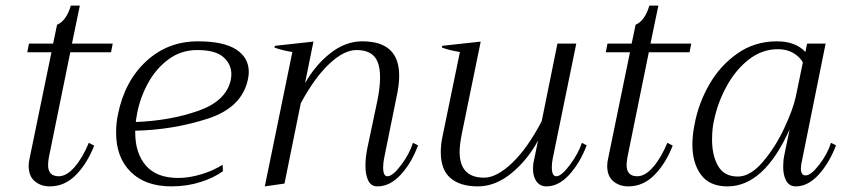

<svg xmlns="http://www.w3.org/2000/svg" viewBox="-20 -653 2994 683"><path d="M154 -94Q151 -78 151 -66Q151 -26 189 -26Q217 -26 245.5 -59Q274 -92 296 -145L315 -135Q290 -71 250 -30.5Q210 10 157 10Q126 10 104 -8Q82 -26 82 -63Q82 -75 85 -88L163 -467H77L83 -498H169L183 -565Q216 -579 232 -633H264L236 -498H381L375 -467H230Z M865 -397Q865 -385 862 -371Q841 -270 718 -230.5Q595 -191 461 -188V-182Q461 -108 499 -64Q537 -20 614 -20Q653 -20 696 -33Q739 -46 772 -67L773 -44Q742 -21 693.5 -5.5Q645 10 590 10Q497 10 445 -41.5Q393 -93 393 -181Q393 -216 400 -248Q424 -365 500.5 -435.5Q577 -506 684 -506Q775 -506 820 -477Q865 -448 865 -397ZM803 -388Q803 -425 774.5 -450Q746 -475 682 -475Q624 -475 579.5 -442Q535 -409 507 -358Q479 -307 468 -251Q464 -229 463 -219Q587 -224 686 -259Q785 -294 801 -369Q803 -381 803 -388Z M1467 -136Q1444 -73 1405.5 -31.5Q1367 10 1323 10Q1300 10 1290 -10.5Q1280 -31 1280 -63Q1280 -94 1287 -127L1322 -293Q1332 -340 1332 -378Q1332 -429 1311.5 -452Q1291 -475 1248 -475Q1204 -475 1152 -426.5Q1100 -378 1050 -286L992 0L922 10L1020 -468Q982 -474 956 -484L958 -490L1095 -505L1065 -357Q1102 -422 1155.5 -464Q1209 -506 1269 -506Q1400 -506 1400 -384Q1400 -358 1394 -325L1346 -88Q1343 -73 1343 -57Q1343 -26 1358 -26Q1377 -26 1407 -66Q1437 -106 1449 -145Z M2067 -136Q2043 -73 2005 -31.5Q1967 10 1924 10Q1901 10 1888.5 -7.5Q1876 -25 1876 -53Q1876 -70 1880 -85L1894 -153Q1856 -83 1799 -36.5Q1742 10 1680 10Q1617 10 1582.5 -19.5Q1548 -49 1548 -112Q1548 -141 1555 -172L1616 -468Q1578 -474 1552 -484L1553 -490L1690 -505L1623 -178Q1615 -138 1615 -113Q1615 -21 1702 -21Q1747 -21 1802 -73.5Q1857 -126 1907 -222L1963 -498H2030L1946 -88Q1943 -73 1943 -58Q1943 -26 1959 -26Q1977 -26 2007 -66Q2037 -106 2050 -145Z M2212 -94Q2209 -78 2209 -66Q2209 -26 2247 -26Q2275 -26 2303.5 -59Q2332 -92 2354 -145L2373 -135Q2348 -71 2308 -30.5Q2268 10 2215 10Q2184 10 2162 -8Q2140 -26 2140 -63Q2140 -75 2143 -88L2221 -467H2135L2141 -498H2227L2241 -565Q2274 -579 2290 -633H2322L2294 -498H2439L2433 -467H2288Z M2443 -139Q2443 -172 2451 -212Q2465 -286 2503.5 -353Q2542 -420 2603.5 -463Q2665 -506 2744 -506Q2810 -506 2845 -468L2851 -498H2917L2833 -82Q2829 -67 2829 -53Q2829 -29 2846 -29Q2865 -29 2894.5 -67.5Q2924 -106 2936 -145L2954 -136Q2930 -73 2892 -31.5Q2854 10 2811 10Q2788 10 2777 -9.5Q2766 -29 2766 -60Q2766 -82 2770 -101L2789 -193Q2698 10 2568 10Q2504 10 2473.5 -31.5Q2443 -73 2443 -139ZM2811 -310 2836 -431Q2824 -452 2801 -465Q2778 -478 2747 -478Q2691 -478 2644 -441.5Q2597 -405 2565 -346.5Q2533 -288 2520 -225Q2513 -196 2513 -156Q2513 -100 2534.5 -62.5Q2556 -25 2605 -25Q2649 -25 2693.5 -77Q2738 -129 2770 -197.5Q2802 -266 2811 -310Z"/></svg>

Font: Trirong Light
Style: Italic
Weight: 300
Italic angle: -12°
Designer: Katatrad Team
Foundry: CadsonDemak
Version: Version 1.001